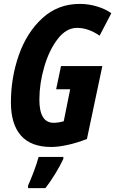

<svg xmlns="http://www.w3.org/2000/svg" viewBox="-20 -744 591 985"><path d="M36 -219Q36 -345 76.5 -461Q117 -577 197 -650.5Q277 -724 389 -724Q435 -724 479 -710.5Q523 -697 551 -676L491 -561Q433 -601 375 -601Q320 -601 276 -544Q232 -487 207 -401Q182 -315 182 -233Q182 -114 255 -114Q280 -114 307 -122L340 -286H268L293 -405H505L426 -31Q375 -11 327 -0.5Q279 10 243 10Q139 10 87.5 -48.5Q36 -107 36 -219ZM124 208Q138 177 154 134.5Q170 92 178 61H305V71Q289 106 262.5 149Q236 192 213 221H124Z"/></svg>

Font: Noto Sans Display Ex Bold Cond
Style: Italic
Weight: 800
Width: 3
Italic angle: -12°
Designer: Monotype Design team
Foundry: Monotype Imaging Inc.
Version: Version 1.000